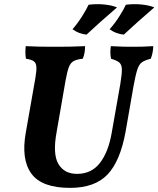

<svg xmlns="http://www.w3.org/2000/svg" viewBox="-20 -903 769 932"><path d="M320 9Q183 9 132.5 -60Q82 -129 105 -258L152 -526Q158 -561 156.5 -579.5Q155 -598 143.5 -606Q132 -614 106 -618Q101 -646 105 -679Q141 -677 174 -676.5Q207 -676 246 -676Q282 -676 317.5 -676.5Q353 -677 393 -679Q393 -663 390.5 -648Q388 -633 382 -618Q353 -615 337.5 -606.5Q322 -598 314 -576.5Q306 -555 298 -511L255 -263Q235 -155 263.5 -107Q292 -59 354 -59Q424 -59 465 -112Q506 -165 522 -257L564 -495Q572 -543 571.5 -566.5Q571 -590 558.5 -600Q546 -610 519 -618Q513 -647 518 -679Q550 -677 576 -676.5Q602 -676 621 -676Q650 -676 671.5 -676.5Q693 -677 724 -679Q723 -646 712 -618Q684 -611 669.5 -601Q655 -591 646.5 -565Q638 -539 628 -484L590 -266Q564 -121 502 -56Q440 9 320 9ZM581 -735Q544 -738 512 -761Q539 -791 560.5 -825.5Q582 -860 591 -880Q631 -885 668.5 -881Q706 -877 729 -867Q688 -832 649.5 -797.5Q611 -763 581 -735ZM400 -735Q364 -738 332 -761Q358 -791 379.5 -825.5Q401 -860 410 -880Q450 -885 487.5 -881Q525 -877 548 -867Q507 -832 468.5 -797.5Q430 -763 400 -735Z"/></svg>

Font: Vollkorn
Style: Bold Italic
Weight: 700
Italic angle: -11°
Designer: Friedrich Althausen
Foundry: Friedrich Althausen
Version: Version 5.000; ttfautohint (v1.8.3)